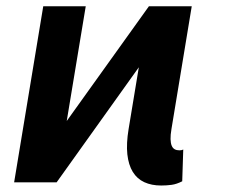

<svg xmlns="http://www.w3.org/2000/svg" viewBox="-20 -565 697 595"><path d="M114 -545.5H245.7L186.8 -190L441.4 -545.5H574.2L511.4 -165.5Q508.2 -146.7 508.5 -133.9Q508.9 -121.1 512.1 -113.5Q515.3 -105.8 521.3 -102.5Q527.3 -99.1 535.9 -99.1Q543.3 -99.1 547.9 -101.6L544.7 -3.2Q527.3 5.7 511.9 7.8Q496.4 9.9 479.4 9.9Q449.6 9.9 427.2 -0.4Q404.8 -10.7 391.5 -32.3Q378.2 -54 374.6 -87Q371.1 -120 378.6 -165.5L410.2 -356.5L155.5 0H23.8Z"/></svg>

Font: Inter P Semi Bold
Style: Italic
Weight: 600
Italic angle: 9.39999°
Designer: Rasmus Andersson
Foundry: rsms
Version: Version 3.018;git-588b23468